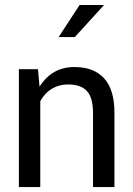

<svg xmlns="http://www.w3.org/2000/svg" viewBox="-20 -755 537 775"><path d="M56.2 -475.6H133.3L139.6 -404.8Q189 -484.4 280.8 -484.4Q358.9 -484.4 400.4 -438.7Q441.9 -393.1 441.9 -300.3V0H355.5V-298.3Q355.5 -360.4 331.1 -387.2Q306.6 -414.1 254.9 -414.1Q217.8 -414.1 189 -396.5Q160.2 -378.9 142.6 -346.7V0H56.2ZM216.8 -605.5 301.3 -734.9H399.9L282.2 -605.5Z"/></svg>

Font: Yantramanav
Style: Regular
Weight: 400
Version: Version 1.000;PS 1.0;hotconv 1.0.72;makeotf.lib2.5.5900; ttf